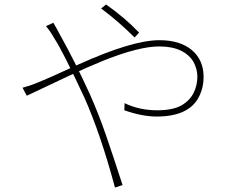

<svg xmlns="http://www.w3.org/2000/svg" viewBox="-20 -801 1040 860"><path d="M433 -763 455 -781Q539 -722 603 -655L583 -633Q511 -705 433 -763ZM250 -643Q315 -527 383 -378Q422 -290 454.5 -196Q487 -102 529 28L495 39Q430 -203 357 -366Q260 -574 224 -628Q208 -657 186 -684L219 -699Q231 -679 250 -643ZM146 -430Q169 -439 223 -463L331 -512Q572 -621 694 -621Q787 -621 839.5 -576.5Q892 -532 892 -456Q892 -410 873 -371Q829 -279 682 -279Q617 -279 537 -307L538 -339Q604 -307 684 -307Q755 -307 795 -330Q831 -352 847.5 -385.5Q864 -419 864 -458Q864 -491 847 -523Q828 -556 789.5 -574.5Q751 -593 693 -593Q604 -593 447 -531Q368 -499 288 -461Q208 -423 195 -417Q95 -370 100 -372L81 -408Q115 -417 146 -430Z"/></svg>

Font: Merged Yaku Han JP Thin
Style: Regular
Weight: 250
Designer: Ryoko NISHIZUKA 西塚涼子 (kana, bopomofo & ideographs); Paul D. Hunt (Latin, Greek & Cyrillic); Sandoll Communications 산돌커뮤니
Foundry: Adobe
Version: Version 2.004